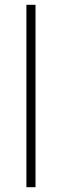

<svg xmlns="http://www.w3.org/2000/svg" viewBox="-20 -780 257 800"><path d="M128 0V-760H90V0Z"/></svg>

Font: Noto Sans Tamil ExtraLight
Style: Regular
Weight: 200
Designer: Jelle Bosma - Monotype Design Team
Foundry: Monotype Imaging Inc.
Version: Version 2.004